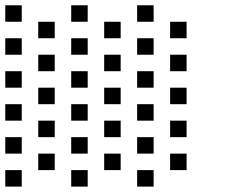

<svg xmlns="http://www.w3.org/2000/svg" viewBox="-20 -645 852 728"><path d="M62.5 -562.5V-625H0V-562.5ZM312.5 -562.5V-625H250V-562.5ZM562.5 -562.5V-625H500V-562.5ZM187.5 -500V-562.5H125V-500ZM437.5 -500V-562.5H375V-500ZM687.5 -500V-562.5H625V-500ZM62.5 -437.5V-500H0V-437.5ZM312.5 -437.5V-500H250V-437.5ZM562.5 -437.5V-500H500V-437.5ZM187.5 -375V-437.5H125V-375ZM437.5 -375V-437.5H375V-375ZM687.5 -375V-437.5H625V-375ZM62.5 -312.5V-375H0V-312.5ZM312.5 -312.5V-375H250V-312.5ZM562.5 -312.5V-375H500V-312.5ZM187.5 -250V-312.5H125V-250ZM437.5 -250V-312.5H375V-250ZM687.5 -250V-312.5H625V-250ZM62.5 -187.5V-250H0V-187.5ZM312.5 -187.5V-250H250V-187.5ZM562.5 -187.5V-250H500V-187.5ZM187.5 -125V-187.5H125V-125ZM437.5 -125V-187.5H375V-125ZM687.5 -125V-187.5H625V-125ZM62.5 -62.5V-125H0V-62.5ZM312.5 -62.5V-125H250V-62.5ZM562.5 -62.5V-125H500V-62.5ZM187.5 0V-62.5H125V0ZM437.5 0V-62.5H375V0ZM687.5 0V-62.5H625V0ZM62.5 62.5V0H0V62.5ZM312.5 62.5V0H250V62.5ZM562.5 62.5V0H500V62.5Z"/></svg>

Font: Chicago Kare
Style: Regular
Weight: 400
Designer: Duane King
Version: Version 1.001;hotconv 1.0.109;makeotfexe 2.5.65596